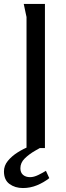

<svg xmlns="http://www.w3.org/2000/svg" viewBox="-47 -748 335 970"><path d="M73 -728H180V0H87V-662Q87 -663 83.5 -678Q80 -693 77 -709Q74 -725 73 -728ZM202 152Q174 174 140 188Q106 202 69 202Q29 202 1 181.5Q-27 161 -27 118Q-27 89 -7.5 65Q12 41 42 22Q72 3 103.5 -9Q135 -21 159 -25L179 -14Q159 -3 129.5 14Q100 31 78 52.5Q56 74 56 102Q56 124 69.5 135.5Q83 147 105 147Q124 147 146.5 136Q169 125 185 115Z"/></svg>

Font: Rosario Light
Style: Regular
Weight: 400
Version: Version 1.101; ttfautohint (v1.8.1.43-b0c9)